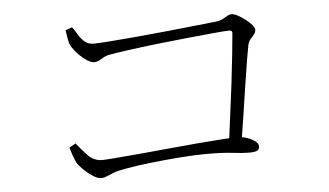

<svg xmlns="http://www.w3.org/2000/svg" viewBox="-42 -666 1083 632"><g transform="rotate(-5 500.0 -350.5)"><path d="M194 -594 216 -602Q224 -591 232.5 -576.5Q241 -562 253 -552Q265 -542 282 -542Q297 -542 336.5 -545Q376 -548 427.5 -552.5Q479 -557 531.5 -562.5Q584 -568 626.5 -572.5Q669 -577 688 -579Q704 -581 713 -586Q722 -591 728.5 -595Q735 -599 742 -599Q751 -599 763 -592.5Q775 -586 787.5 -576.5Q800 -567 808 -557.5Q816 -548 816 -542Q816 -533 810.5 -526.5Q805 -520 798.5 -512.5Q792 -505 789 -493Q786 -477 780 -442Q774 -407 767 -359.5Q760 -312 752 -260Q744 -208 736 -158H695Q701 -206 708.5 -261.5Q716 -317 722.5 -371Q729 -425 733.5 -468.5Q738 -512 740 -536Q741 -546 731 -546Q718 -546 680.5 -542.5Q643 -539 593 -534Q543 -529 490.5 -523Q438 -517 395 -511Q352 -505 330 -501Q318 -499 304 -490Q290 -481 279 -481Q267 -481 250 -493.5Q233 -506 220 -521.5Q207 -537 203 -547Q200 -555 197.5 -570Q195 -585 194 -594ZM173 -208 194 -220Q209 -201 229 -179.5Q249 -158 277 -158Q287 -158 318.5 -160.5Q350 -163 395.5 -167Q441 -171 491.5 -176Q542 -181 589.5 -185Q637 -189 674 -191.5Q711 -194 727 -194Q743 -194 758.5 -188.5Q774 -183 784.5 -175Q795 -167 795 -158Q795 -148 787.5 -144Q780 -140 760 -140Q739 -140 707 -144Q675 -148 621 -148Q581 -148 530 -144Q479 -140 431.5 -134.5Q384 -129 352 -123Q324 -118 309.5 -112.5Q295 -107 286.5 -103Q278 -99 268 -99Q257 -99 241.5 -109Q226 -119 212 -132.5Q198 -146 192 -156Q186 -167 180.5 -183.5Q175 -200 173 -208Z"/></g></svg>

Font: Noto Serif SC
Style: Regular
Weight: 200
Designer: Ryoko NISHIZUKA 西塚涼子 (kana & ideographs); Frank Grießhammer (Latin, Greek & Cyrillic); Wenlong ZHANG 张文龙 (bopomofo); San
Foundry: Adobe
Version: Version 2.001;hotconv 1.1.0;makeotfexe 2.6.0